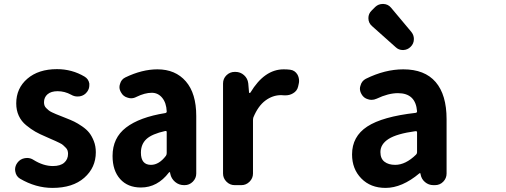

<svg xmlns="http://www.w3.org/2000/svg" viewBox="-20 -918 2511 952"><path d="M240.2 13.7Q157.2 13.7 79.1 -32.2Q59.6 -43.9 55.7 -68.4Q54.7 -73.2 54.7 -77.1Q54.7 -95.7 66.4 -111.3Q80.1 -129.9 103.5 -133.8Q109.4 -134.8 114.3 -134.8Q131.8 -134.8 146.5 -125Q195.3 -94.7 242.2 -94.7Q279.3 -94.7 298.3 -111.3Q317.4 -127.9 317.4 -155.3Q317.4 -164.1 314.9 -171.9Q312.5 -179.7 305.2 -186.5Q297.9 -193.4 293 -198.2Q288.1 -203.1 274.9 -209.5Q261.7 -215.8 255.4 -218.8Q249 -221.7 231 -229.5Q212.9 -237.3 207 -240.2Q176.8 -252.9 155.3 -265.1Q133.8 -277.3 109.9 -296.9Q85.9 -316.4 73.2 -343.8Q60.5 -371.1 60.5 -405.3Q60.5 -480.5 115.7 -527.8Q170.9 -575.2 262.7 -575.2Q336.9 -575.2 399.4 -538.1Q418.9 -526.4 422.9 -503.9Q422.9 -499 422.9 -495.1Q422.9 -477.5 412.1 -462.9Q398.4 -444.3 376 -440.4Q370.1 -439.5 364.3 -439.5Q347.7 -439.5 333 -448.2Q300.8 -465.8 265.6 -465.8Q233.4 -465.8 215.8 -450.7Q198.2 -435.5 198.2 -411.1Q198.2 -402.3 200.7 -395Q203.1 -387.7 209.5 -381.8Q215.8 -376 221.2 -371.1Q226.6 -366.2 238.3 -360.8Q250 -355.5 257.8 -352.1Q265.6 -348.6 281.2 -342.8Q296.9 -336.9 305.7 -333Q331.1 -323.2 348.1 -314.9Q365.2 -306.6 387.2 -291.5Q409.2 -276.4 422.4 -259.8Q435.5 -243.2 445.3 -218.3Q455.1 -193.4 455.1 -163.1Q455.1 -86.9 397.9 -36.6Q340.8 13.7 240.2 13.7Z M678.7 11.7Q613.3 11.7 575.7 -30.3Q538.1 -72.3 538.1 -144.5Q538.1 -234.4 605 -285.6Q671.9 -336.9 799.8 -357.4Q807.6 -359.4 806.6 -366.2Q804.7 -408.2 784.2 -433.1Q763.7 -458 732.4 -458Q698.2 -458 656.2 -437.5Q643.6 -430.7 629.9 -430.7Q622.1 -430.7 613.3 -433.6Q590.8 -439.5 580.1 -460Q572.3 -472.7 572.3 -486.3Q572.3 -494.1 575.2 -502Q581.1 -524.4 601.6 -534.2Q684.6 -574.2 760.7 -574.2Q849.6 -574.2 901.4 -514.6Q953.1 -455.1 953.1 -342.8V-57.6Q953.1 -34.2 936 -17.1Q918.9 0 895.5 0H892.6Q867.2 0 848.1 -16.1Q829.1 -32.2 824.2 -56.6L823.2 -62.5Q823.2 -64.5 821.3 -64.5Q819.3 -64.5 817.4 -62.5Q760.7 11.7 678.7 11.7ZM728.5 -100.6Q768.6 -100.6 802.7 -145.5Q806.6 -151.4 806.6 -159.2V-262.7Q806.6 -268.6 801.8 -268.6Q800.8 -268.6 799.8 -268.6Q733.4 -253.9 706.1 -228.5Q678.7 -203.1 678.7 -161.1Q678.7 -100.6 728.5 -100.6Z M1143.6 0Q1120.1 0 1103 -17.1Q1085.9 -34.2 1085.9 -57.6V-503.9Q1085.9 -528.3 1103 -544.9Q1120.1 -561.5 1143.6 -561.5H1147.5Q1171.9 -561.5 1189.9 -545.4Q1208 -529.3 1210.9 -504.9L1214.8 -460Q1214.8 -457 1217.3 -457Q1219.7 -457 1221.7 -459Q1291 -574.2 1386.7 -574.2Q1404.3 -574.2 1418.9 -572.3Q1442.4 -569.3 1455.1 -547.9Q1462.9 -533.2 1462.9 -516.6Q1462.9 -508.8 1460.9 -501L1458 -488.3Q1453.1 -466.8 1432.6 -455.1Q1416 -445.3 1396.5 -445.3Q1392.6 -445.3 1388.7 -445.3Q1381.8 -446.3 1374 -446.3Q1332 -446.3 1295.9 -419.4Q1259.8 -392.6 1236.3 -335.9Q1234.4 -329.1 1234.4 -321.3V-57.6Q1234.4 -34.2 1217.3 -17.1Q1200.2 0 1176.8 0Z M1891.6 13.7Q1817.4 13.7 1771.5 -33.2Q1725.6 -80.1 1725.6 -152.3Q1725.6 -241.2 1800.8 -290.5Q1876 -339.8 2041 -358.4Q2047.9 -359.4 2047.9 -366.2Q2041 -456.1 1953.1 -456.1Q1905.3 -456.1 1847.7 -428.7Q1835 -422.9 1822.3 -422.9Q1813.5 -422.9 1804.7 -425.8Q1783.2 -431.6 1772.5 -451.2Q1764.6 -464.8 1764.6 -478.5Q1764.6 -486.3 1767.6 -494.1Q1773.4 -516.6 1793.9 -527.3Q1888.7 -574.2 1979.5 -574.2Q2085.9 -574.2 2140.1 -511.2Q2194.3 -448.2 2194.3 -327.1V-57.6Q2194.3 -34.2 2177.7 -17.1Q2161.1 0 2136.7 0H2128.9Q2105.5 0 2087.4 -15.1Q2069.3 -30.3 2065.4 -53.7L2064.5 -58.6Q2063.5 -59.6 2062 -59.6Q2060.5 -59.6 2059.6 -58.6Q1973.6 13.7 1891.6 13.7ZM1939.5 -100.6Q1991.2 -100.6 2043 -151.4Q2047.9 -156.2 2047.9 -163.1V-261.7Q2047.9 -268.6 2040 -267.6Q1947.3 -254.9 1906.7 -229Q1866.2 -203.1 1866.2 -164.1Q1866.2 -131.8 1886.2 -116.2Q1906.2 -100.6 1939.5 -100.6ZM2015.6 -685.5Q2001 -670.9 1979.5 -669.9Q1978.5 -669.9 1977.5 -669.9Q1957 -669.9 1942.4 -683.6L1825.2 -788.1Q1806.6 -803.7 1806.6 -828.1Q1806.6 -850.6 1823.2 -866.2L1840.8 -883.8Q1856.4 -898.4 1877.9 -898.4Q1878.9 -898.4 1880.9 -898.4Q1904.3 -897.5 1918.9 -879.9L2019.5 -759.8Q2032.2 -744.1 2032.2 -724.6Q2032.2 -701.2 2015.6 -685.5Z"/></svg>

Font: Gen Jyuu Gothic Monospace Bold
Style: Bold
Weight: 700
Designer: [Source Han Sans]
Ryoko NISHIZUKA  (kana & ideographs); Paul D. Hunt (Latin, Greek & Cyrillic); Wenlong ZHANG  (bopomofo
Version: Version 1.002.20150607